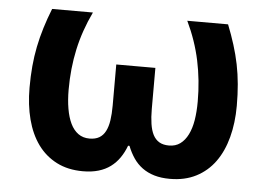

<svg xmlns="http://www.w3.org/2000/svg" viewBox="-44 -603 932 671"><g transform="rotate(5 421.5 -268.0)"><path d="M574.2 9.8Q543.5 9.8 519.5 2.7Q495.6 -4.4 477.3 -17.8Q459 -31.2 446 -50.3Q433.1 -69.3 423.8 -92.8H418.9Q410.2 -69.3 397 -50.3Q383.8 -31.2 365.7 -17.8Q347.7 -4.4 323.7 2.7Q299.8 9.8 269 9.8Q216.3 9.8 176.8 -10.5Q137.2 -30.8 110.8 -67.1Q84.5 -103.5 71.3 -154.1Q58.1 -204.6 58.1 -265.1Q58.1 -305.2 61.3 -340.6Q64.5 -376 71.3 -409.7Q78.1 -443.4 88.4 -476.8Q98.6 -510.3 112.8 -545.9H255.9Q224.1 -479.5 209.5 -412.1Q194.8 -344.7 194.8 -270Q194.8 -233.4 200 -203.4Q205.1 -173.3 215.6 -151.6Q226.1 -129.9 242.7 -117.9Q259.3 -106 282.2 -106Q302.7 -106 316.4 -114Q330.1 -122.1 338.1 -137.7Q346.2 -153.3 349.6 -176Q353 -198.7 353 -228V-372.1H490.2V-228Q490.2 -198.7 493.7 -176Q497.1 -153.3 505.1 -137.7Q513.2 -122.1 526.9 -114Q540.5 -106 561 -106Q584 -106 600.3 -117.9Q616.7 -129.9 627.4 -151.4Q638.2 -172.9 643.1 -202.6Q647.9 -232.4 647.9 -268.1Q647.9 -342.3 633.3 -410.9Q618.7 -479.5 586.9 -545.9H730Q744.1 -510.3 754.6 -476.8Q765.1 -443.4 772 -409.7Q778.8 -376 782 -340.6Q785.2 -305.2 785.2 -265.1Q785.2 -204.6 771.7 -154.1Q758.3 -103.5 731.9 -67.1Q705.6 -30.8 666 -10.5Q626.5 9.8 574.2 9.8Z"/></g></svg>

Font: Droid Sans
Style: Bold
Weight: 700
Foundry: Ascender Corporation
Version: Version 1.00 build 112